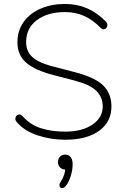

<svg xmlns="http://www.w3.org/2000/svg" viewBox="-20 -698 640 970"><path d="M65 -81Q55 -92 58.5 -104Q62 -116 73.5 -119Q85 -122 95 -110Q132 -68 186 -50.5Q240 -33 310 -33Q396 -33 448.5 -69.5Q501 -106 499 -165Q497 -210 465 -240.5Q433 -271 353 -292L253 -318Q156 -343 112 -381.5Q68 -420 68 -485Q68 -543 99.5 -587Q131 -631 185.5 -654.5Q240 -678 308 -678Q369 -678 420 -656Q471 -634 514 -590Q524 -580 522 -567.5Q520 -555 509.5 -551Q499 -547 488 -558Q447 -599 404 -618Q361 -637 308 -637Q221 -637 166.5 -596.5Q112 -556 112 -485Q112 -452 127 -429Q142 -406 173 -389.5Q204 -373 256 -360L356 -334Q457 -308 499 -268.5Q541 -229 543 -166Q545 -84 482 -38Q419 8 310 8Q236 8 169 -14.5Q102 -37 65 -81ZM287 220Q298 203 304 185Q310 167 310 150L313 159Q295 159 284 148.5Q273 138 273 121Q273 104 283 93.5Q293 83 309 83Q327 83 337 95.5Q347 108 347 131Q347 159 338 189.5Q329 220 313 241Q304 252 294 252Q284 252 281 242Q278 232 287 220Z"/></svg>

Font: SN Pro Thin
Style: Regular
Weight: 200
Designer: Tobias Whetton
Foundry: Supernotes
Version: Version 1.003;Glyphs 3.3 (3324)